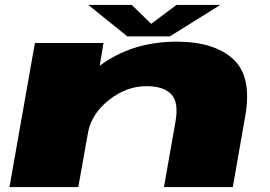

<svg xmlns="http://www.w3.org/2000/svg" viewBox="-20 -761 1100 781"><path d="M18.5 0 122 -586H401L385.5 -493.5Q516.5 -591.5 699 -591.5Q850.5 -591.5 928.2 -520.8Q1006 -450 977.5 -288.5L927 0H647L694 -267Q707.5 -344.5 676.8 -377.5Q646 -410.5 575 -410.5Q495 -410.5 423.5 -354.5Q355 -300.5 339 -227L298.5 0ZM498 -613 339 -741H516L595 -664L698 -741H876L671 -613Z"/></svg>

Font: Anybody UltraExpanded Black
Style: Italic
Weight: 900
Width: 9
Italic angle: -10°
Designer: Tyler Finck
Foundry: Etcetera Type Company
Version: Version 1.010; ttfautohint (v1.8.3) -l 8 -r 50 -G 200 -x 14 